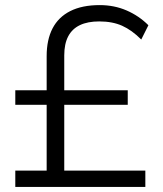

<svg xmlns="http://www.w3.org/2000/svg" viewBox="-20 -733 640 753"><path d="M40 0V-64H163V-322H40V-379H163V-513Q163 -577 186 -621.5Q209 -666 255.5 -689.5Q302 -713 371 -713Q428 -713 476.5 -692Q525 -671 562 -634L534 -578Q497 -615 459 -632Q421 -649 369 -649Q324 -649 293.5 -634.5Q263 -620 247.5 -590.5Q232 -561 232 -516V-379H481V-322H232V-64H550V0Z"/></svg>

Font: Nunito Sans 6pt Light
Style: Regular
Weight: 300
Version: Version 3.101;gftools[0.9.27]